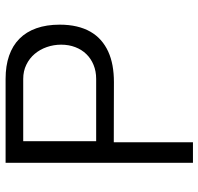

<svg xmlns="http://www.w3.org/2000/svg" viewBox="-32 -698 730 707"><g transform="rotate(-90 333.5 -345.0)"><path d="M86.9 -689.9V0H162.6V-291.5Q217.8 -291.5 272.9 -291.3Q328.1 -291 384.3 -291Q416.5 -291 444.8 -296.1Q473.1 -301.3 496.6 -312Q520 -322.8 538.6 -339.1Q557.1 -355.5 569.8 -377.7Q582.5 -399.9 589.1 -428.2Q595.7 -456.5 595.7 -490.7Q595.7 -539.1 582.5 -576.4Q569.3 -613.8 543.9 -638.9Q518.6 -664.1 481.4 -677Q444.3 -689.9 396 -689.9ZM166.5 -356.4V-625H396Q424.8 -625 448.2 -613.5Q471.7 -602.1 488 -582.8Q504.4 -563.5 513.2 -538.1Q522 -512.7 522 -485.4Q522 -457 512.9 -433.3Q503.9 -409.7 487.3 -392.6Q470.7 -375.5 447.5 -366Q424.3 -356.4 396 -356.4Z"/></g></svg>

Font: Saysettha
Style: Regular
Weight: 400
Designer: John M. Durdin
Foundry: Lao Script for Windows
Version: Version 2.201